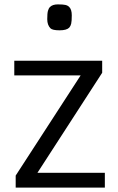

<svg xmlns="http://www.w3.org/2000/svg" viewBox="-20 -859 540 879"><path d="M51.8 -55.2 349.1 -513.7H45.4V-581.1H447.8V-525.9L151.4 -67.9H460V0H51.8ZM252.9 -720.2Q220.2 -720.2 210.9 -729.5Q196.3 -744.6 196.3 -771.2Q196.3 -797.9 199.5 -809.3Q202.6 -820.8 209 -827.1Q220.7 -838.9 244.9 -838.9Q269 -838.9 279.5 -836.4Q290 -834 296.9 -827.1Q308.6 -815.4 308.6 -788.8Q308.6 -762.2 305.9 -750.7Q303.2 -739.3 296.9 -732.4Q284.7 -720.2 252.9 -720.2Z"/></svg>

Font: Armata
Style: Regular
Weight: 400
Designer: Viktoriya Grabowska
Foundry: Viktoriya Grabowska
Version: Version 1.002